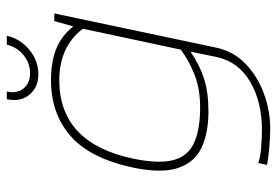

<svg xmlns="http://www.w3.org/2000/svg" viewBox="-148 -510 833 578"><g transform="rotate(-90 269.0 -220.5)"><path d="M335 -522Q295 -522 273 -549.5Q251 -577 260 -617H283Q276 -587 292 -567Q308 -547 338 -547Q369 -547 393 -567Q417 -587 424 -617H451Q442 -577 409 -549.5Q376 -522 335 -522ZM170 176Q145 176 112 173Q79 170 62 166L68 140Q88 147 118.5 149Q149 151 168 151Q252 151 312.5 115.5Q373 80 387 14L403 -64Q362 -36 321 -23Q280 -10 223 -10Q159 -10 114.5 -30.5Q70 -51 53 -101Q36 -151 54 -237Q82 -367 149.5 -425.5Q217 -484 317 -484Q373 -484 412 -468Q451 -452 479 -417L495 -474H518L415 14Q404 65 367 101Q330 137 278 156.5Q226 176 170 176ZM235 -35Q288 -35 330 -50.5Q372 -66 409 -93L472 -388Q418 -459 317 -459Q128 -459 81 -237Q65 -160 76.5 -116Q88 -72 128 -53.5Q168 -35 235 -35Z"/></g></svg>

Font: Kanit Thin
Style: Italic
Weight: 250
Italic angle: -12°
Designer: Katatrad Team
Foundry: CadsonDemak
Version: Version 2.000; ttfautohint (v1.8.3)